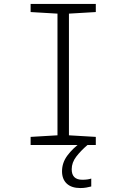

<svg xmlns="http://www.w3.org/2000/svg" viewBox="-20 -734 640 972"><path d="M135 0V-41L271 -49V-665L135 -673V-714H465V-673L329 -665V-49L465 -41V0ZM387 218Q342 218 318 195.5Q294 173 294 133Q294 90 321 53.5Q348 17 390 -13L423 0Q389 29 366 59Q343 89 343 123Q343 176 397 176Q424 176 442 170V210Q431 213 417 215.5Q403 218 387 218Z"/></svg>

Font: Noto Sans Mono Light
Style: Regular
Weight: 300
Designer: Monotype Design Team
Foundry: Monotype Imaging Inc.
Version: Version 2.014; ttfautohint (v1.8.4.7-5d5b)